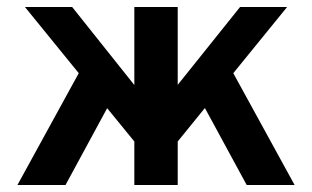

<svg xmlns="http://www.w3.org/2000/svg" viewBox="-20 -531 896 551"><path d="M30 0 206 -321 51.5 -511H187L365.5 -287V-511H490V-287.5L669 -511H804L649.5 -321L825.5 0H688L568 -221L490 -125V0H365.5V-125L287.5 -220.5L168 0Z"/></svg>

Font: Overpass
Style: Bold
Weight: 700
Designer: Delve Withrington, Dave Bailey, Thomas Jockin
Foundry: Delve Fonts LLC
Version: Version 4.000; ttfautohint (v1.8.3)